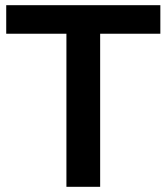

<svg xmlns="http://www.w3.org/2000/svg" viewBox="-20 -720 642 740"><path d="M236 -590H4V-700H598V-590H366V0H236Z"/></svg>

Font: CMG Sans SemiBold
Style: Regular
Weight: 600
Designer: Julieta Ulanovsky
Foundry: Julieta Ulanovsky
Version: Version 7.200